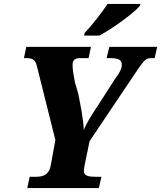

<svg xmlns="http://www.w3.org/2000/svg" viewBox="-20 -951 815 971"><path d="M405 -771H482C550 -806 660 -888 687 -921L690 -931H524C495 -887 444 -822 408 -784ZM118 0H480L493 -57H463C429 -57 404 -61 404 -87C404 -93 406 -100 408 -116L433 -237L660 -575C709 -648 717 -657 744 -657H762L775 -714H533L519 -657H539C581 -657 596 -646 596 -625C596 -604 588 -587 563 -554L477 -420C440 -365 412 -318 404 -293C401 -352 387 -421 375 -480L359 -534C352 -570 347 -601 347 -622C347 -644 355 -657 385 -657H428L440 -714H113L101 -657H114C151 -657 160 -645 168 -611L260 -243L237 -116C229 -67 197 -57 164 -57H130Z"/></svg>

Font: Noto Serif SemiCondensed Extra
Style: Italic
Weight: 800
Width: 4
Italic angle: -12°
Designer: Monotype Design Team
Foundry: Monotype Imaging Inc.
Version: Version 1.901